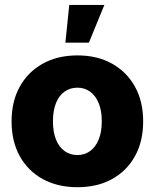

<svg xmlns="http://www.w3.org/2000/svg" viewBox="-20 -762 639 793"><path d="M299.8 11.2Q217.8 11.2 156.5 -22.5Q95.2 -56.2 61.5 -117.2Q27.8 -178.2 27.8 -260.7Q27.8 -342.8 61.5 -403.8Q95.2 -464.8 156.5 -499Q217.8 -533.2 299.8 -533.2Q381.8 -533.2 442.9 -499Q503.9 -464.8 537.6 -403.8Q571.3 -342.8 571.3 -260.7Q571.3 -178.2 537.6 -117.2Q503.9 -56.2 442.9 -22.5Q381.8 11.2 299.8 11.2ZM299.8 -121.6Q329.6 -121.6 352.3 -138.2Q375 -154.8 387.7 -186Q400.4 -217.3 400.4 -260.7Q400.4 -305.2 387.7 -335.9Q375 -366.7 352.3 -383.3Q329.6 -399.9 299.8 -399.9Q269.5 -399.9 246.6 -383.5Q223.6 -367.2 211.2 -336.2Q198.7 -305.2 198.7 -260.7Q198.7 -216.8 211.2 -185.8Q223.6 -154.8 246.6 -138.2Q269.5 -121.6 299.8 -121.6ZM250 -585.9 266.1 -741.7H411.1L347.2 -585.9Z"/></svg>

Font: Inter 28pt ExtraBold
Style: Regular
Weight: 800
Designer: Rasmus Andersson
Foundry: rsms
Version: Version 4.001;git-66647c0bb